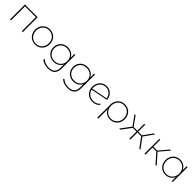

<svg xmlns="http://www.w3.org/2000/svg" viewBox="580 -2530 4733 4733"><g transform="rotate(45 2947.0 -163.0)"><path d="M557 -519V0H524V-489H146V0H113V-519Z M729 -260Q729 -336 762 -396Q795 -456 853.5 -489.5Q912 -523 984 -523Q1057 -523 1115 -489.5Q1173 -456 1206 -396Q1239 -336 1239 -260Q1239 -184 1206 -124Q1173 -64 1115 -30.5Q1057 3 984 3Q912 3 853.5 -30.5Q795 -64 762 -124Q729 -184 729 -260ZM1206 -260Q1206 -328 1177 -380.5Q1148 -433 1097.5 -462.5Q1047 -492 984 -492Q921 -492 870.5 -462.5Q820 -433 791 -380.5Q762 -328 762 -260Q762 -192 791 -139Q820 -86 870.5 -56.5Q921 -27 984 -27Q1047 -27 1097.5 -56.5Q1148 -86 1177 -139Q1206 -192 1206 -260Z M1870 -519V-50Q1870 76 1809 136.5Q1748 197 1625 197Q1553 197 1491 175Q1429 153 1392 113L1411 88Q1451 126 1505.5 146.5Q1560 167 1624 167Q1733 167 1785 115.5Q1837 64 1837 -46V-156Q1808 -92 1748 -55Q1688 -18 1611 -18Q1538 -18 1479.5 -50.5Q1421 -83 1387.5 -140.5Q1354 -198 1354 -271Q1354 -344 1387.5 -401.5Q1421 -459 1479.5 -491Q1538 -523 1611 -523Q1688 -523 1748.5 -486Q1809 -449 1838 -384V-519ZM1838 -271Q1838 -335 1808.5 -385.5Q1779 -436 1727.5 -464Q1676 -492 1612 -492Q1548 -492 1496.5 -464Q1445 -436 1416 -385.5Q1387 -335 1387 -271Q1387 -206 1416 -155.5Q1445 -105 1496.5 -76.5Q1548 -48 1612 -48Q1676 -48 1727.5 -76.5Q1779 -105 1808.5 -156Q1838 -207 1838 -271Z M2554 -519V-50Q2554 76 2493 136.5Q2432 197 2309 197Q2237 197 2175 175Q2113 153 2076 113L2095 88Q2135 126 2189.5 146.5Q2244 167 2308 167Q2417 167 2469 115.5Q2521 64 2521 -46V-156Q2492 -92 2432 -55Q2372 -18 2295 -18Q2222 -18 2163.5 -50.5Q2105 -83 2071.5 -140.5Q2038 -198 2038 -271Q2038 -344 2071.5 -401.5Q2105 -459 2163.5 -491Q2222 -523 2295 -523Q2372 -523 2432.5 -486Q2493 -449 2522 -384V-519ZM2522 -271Q2522 -335 2492.5 -385.5Q2463 -436 2411.5 -464Q2360 -492 2296 -492Q2232 -492 2180.5 -464Q2129 -436 2100 -385.5Q2071 -335 2071 -271Q2071 -206 2100 -155.5Q2129 -105 2180.5 -76.5Q2232 -48 2296 -48Q2360 -48 2411.5 -76.5Q2463 -105 2492.5 -156Q2522 -207 2522 -271Z M3156 -104 3176 -82Q3142 -40 3091.5 -18.5Q3041 3 2982 3Q2907 3 2847 -30.5Q2787 -64 2753 -124Q2719 -184 2719 -260Q2719 -336 2751 -396Q2783 -456 2839.5 -489.5Q2896 -523 2968 -523Q3034 -523 3087 -491.5Q3140 -460 3171.5 -406Q3203 -352 3207 -287L2759 -198Q2778 -120 2838 -73.5Q2898 -27 2983 -27Q3036 -27 3081 -46.5Q3126 -66 3156 -104ZM2751 -263Q2751 -249 2753 -225L3173 -307Q3166 -357 3139 -399.5Q3112 -442 3068 -467.5Q3024 -493 2968 -493Q2905 -493 2856 -463.5Q2807 -434 2779 -381.5Q2751 -329 2751 -263Z M3853 -259Q3853 -184 3820.5 -124Q3788 -64 3730.5 -30.5Q3673 3 3600 3Q3524 3 3466.5 -33.5Q3409 -70 3380 -137V194H3346V-259Q3346 -335 3378.5 -395Q3411 -455 3468 -489Q3525 -523 3598 -523Q3671 -523 3729.5 -489Q3788 -455 3820.5 -395Q3853 -335 3853 -259ZM3820 -259Q3820 -326 3791.5 -379Q3763 -432 3712.5 -462Q3662 -492 3598 -492Q3534 -492 3484.5 -462.5Q3435 -433 3407 -380.5Q3379 -328 3379 -260Q3379 -192 3407 -139Q3435 -86 3484.5 -56.5Q3534 -27 3598 -27Q3662 -27 3712.5 -56.5Q3763 -86 3791.5 -139Q3820 -192 3820 -259Z M4434 -249H4304V0H4272V-249H4143L3958 0H3918L4116 -265L3933 -519H3971L4143 -278H4272V-519H4304V-278H4434L4606 -519H4644L4461 -265L4659 0H4619Z M4963 -249H4830V0H4797V-519H4830V-278H4964L5169 -519H5207L4990 -265L5223 0H5183Z M5783 -519V0H5751V-142Q5722 -74 5662.5 -35.5Q5603 3 5527 3Q5456 3 5398 -30.5Q5340 -64 5306.5 -124Q5273 -184 5273 -260Q5273 -336 5306.5 -396Q5340 -456 5398 -489.5Q5456 -523 5527 -523Q5602 -523 5661.5 -485Q5721 -447 5750 -380V-519ZM5750 -260Q5750 -328 5721 -380.5Q5692 -433 5641.5 -462.5Q5591 -492 5528 -492Q5465 -492 5414.5 -462.5Q5364 -433 5335 -380.5Q5306 -328 5306 -260Q5306 -192 5335 -139Q5364 -86 5414.5 -56.5Q5465 -27 5528 -27Q5591 -27 5641.5 -56.5Q5692 -86 5721 -139Q5750 -192 5750 -260Z"/></g></svg>

Font: Montserrat Alternates ExLight
Style: Regular
Weight: 275
Designer: Julieta Ulanovsky
Foundry: Julieta Ulanovsky
Version: Version 7.200